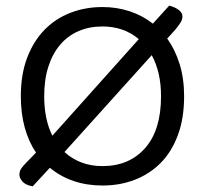

<svg xmlns="http://www.w3.org/2000/svg" viewBox="-20 -646 729 682"><path d="M634 -304Q634 -226 612 -166.5Q590 -107 551 -67.5Q512 -28 459 -7.5Q406 13 344 13Q234 13 157 -50L96 16Q70 11 59.5 -1.5Q49 -14 49 -25Q49 -38 55.5 -47.5Q62 -57 75 -70L108 -104Q82 -142 68 -192.5Q54 -243 54 -304Q54 -382 76.5 -441Q99 -500 138 -540Q177 -580 230 -600.5Q283 -621 344 -621Q395 -621 440.5 -606Q486 -591 523 -562L581 -626Q601 -621 614.5 -611Q628 -601 628 -587Q628 -578 622.5 -568Q617 -558 603 -541L574 -509Q602 -470 618 -418.5Q634 -367 634 -304ZM552 -304Q552 -348 543.5 -384.5Q535 -421 519 -450L209 -106Q235 -82 269 -69Q303 -56 344 -56Q439 -56 495.5 -120Q552 -184 552 -304ZM137 -304Q137 -222 166 -164L473 -507Q420 -552 344 -552Q297 -552 259 -535.5Q221 -519 194 -487.5Q167 -456 152 -410Q137 -364 137 -304Z"/></svg>

Font: Baloo Thambi 2
Style: Regular
Weight: 400
Designer: Aadarsh Rajan and Ek Type
Foundry: Ek Type
Version: Version 1.640;hotconv 1.0.111;makeotfexe 2.5.65597; ttfautoh